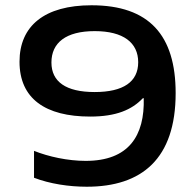

<svg xmlns="http://www.w3.org/2000/svg" viewBox="-20 -699 740 728"><path d="M309 9C518 9 646 -97 646 -346C646 -565 546 -679 327 -679C149 -679 54 -601 54 -465C54 -325 152 -257 322 -257C421 -257 480 -283 521 -326L525 -327C529 -184 468 -89 305 -89C237 -89 164 -105 109 -127V-25C169 -2 241 9 309 9ZM175 -462C175 -537 230 -581 339 -581C448 -581 504 -537 504 -463C504 -389 448 -350 339 -350C230 -350 175 -389 175 -462Z"/></svg>

Font: LT Wave Medium
Style: Regular
Weight: 500
Designer: Daniel Lyons
Version: Version 2.5 (Glyphs App)